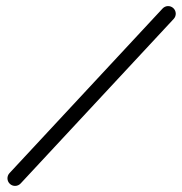

<svg xmlns="http://www.w3.org/2000/svg" viewBox="-20 -586 598 631"><path d="M514.3 -558C514.3 -558 514.3 -558 514.3 -558C346.6 -377.7 178.9 -197.3 11.2 -17C1.8 -6.9 2.4 8.9 12.5 18.3C22.6 27.7 38.4 27.1 47.8 17C47.8 17 47.8 17 47.8 17C215.5 -163.3 383.2 -343.6 550.9 -523.9C560.3 -534 559.8 -549.9 549.6 -559.3C539.5 -568.7 523.7 -568.1 514.3 -558Z"/></svg>

Font: FRB American Cursive Guidelines Semibold
Style: Italic
Weight: 600
Italic angle: -25°
Version: Version 2.0;Modular Font Editor K font №1